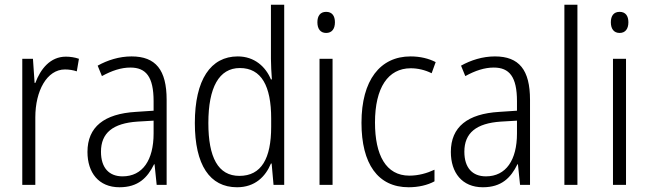

<svg xmlns="http://www.w3.org/2000/svg" viewBox="-20 -780 2735 810"><path d="M258 -541C192 -541 151 -489 129 -430H126L119 -532H74V0H129V-285C129 -397 178 -487 254 -487C272 -487 289 -484 304 -479L313 -532C296 -538 276 -541 258 -541Z M535 -542C483 -542 433 -526 392 -503L410 -459C452 -482 491 -495 530 -495C596 -495 628 -456 628 -353V-313L553 -308C420 -300 349 -245 349 -139C349 -52 396 10 484 10C563 10 602 -30 630 -87H632L641 0H683V-359C683 -485 637 -542 535 -542ZM628 -271V-217C628 -105 582 -36 497 -36C440 -36 406 -72 406 -140C406 -219 456 -260 560 -267Z M980 10C1056 10 1100 -35 1123 -90H1126L1134 0H1179V-760H1123V-532C1123 -506 1125 -474 1127 -445H1123C1101 -498 1054 -542 983 -542C869 -542 802 -444 802 -261C802 -84 865 10 980 10ZM990 -38C900 -38 859 -116 859 -261C859 -411 904 -493 992 -493C1083 -493 1124 -417 1124 -280V-245C1124 -112 1083 -38 990 -38Z M1356 -730C1331 -730 1319 -713 1319 -686C1319 -658 1332 -641 1356 -641C1380 -641 1393 -658 1393 -686C1393 -713 1381 -730 1356 -730ZM1383 -532H1328V0H1383Z M1704 10C1745 10 1784 1 1813 -15V-64C1781 -49 1745 -39 1707 -39C1608 -39 1562 -126 1562 -263C1562 -410 1617 -492 1713 -492C1742 -492 1773 -485 1801 -471L1818 -518C1789 -533 1753 -542 1712 -542C1584 -542 1505 -442 1505 -262C1505 -89 1574 10 1704 10Z M2068 -542C2016 -542 1966 -526 1925 -503L1943 -459C1985 -482 2024 -495 2063 -495C2129 -495 2161 -456 2161 -353V-313L2086 -308C1953 -300 1882 -245 1882 -139C1882 -52 1929 10 2017 10C2096 10 2135 -30 2163 -87H2165L2174 0H2216V-359C2216 -485 2170 -542 2068 -542ZM2161 -271V-217C2161 -105 2115 -36 2030 -36C1973 -36 1939 -72 1939 -140C1939 -219 1989 -260 2093 -267Z M2416 0V-760H2361V0Z M2594 -730C2569 -730 2557 -713 2557 -686C2557 -658 2570 -641 2594 -641C2618 -641 2631 -658 2631 -686C2631 -713 2619 -730 2594 -730ZM2621 -532H2566V0H2621Z"/></svg>

Font: Noto Sans Display SemiCondensed Light
Style: Regular
Weight: 300
Width: 4
Designer: Monotype Design Team
Foundry: Monotype Imaging Inc.
Version: Version 1.900